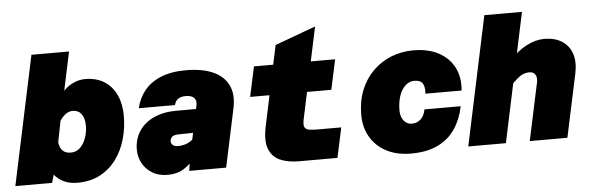

<svg xmlns="http://www.w3.org/2000/svg" viewBox="-71 -923 3370 1098"><g transform="rotate(-5 1614.0 -374.0)"><path d="M428 -575Q493 -575 538.5 -546Q584 -517 607.5 -465.5Q631 -414 631 -346Q631 -278 613 -214Q595 -150 558 -99Q521 -48 465 -18Q409 12 334 12Q291 12 258 -3Q225 -18 202 -46L189 0H-22L135 -740H351L304 -519Q327 -544 360.5 -559.5Q394 -575 428 -575ZM311 -163Q344 -163 366 -185.5Q388 -208 399 -241.5Q410 -275 410 -308Q410 -352 392 -376Q374 -400 342 -400Q322 -400 304 -388Q286 -376 268 -350L244 -228Q247 -198 263.5 -180.5Q280 -163 311 -163Z M976 0 987 -73 1050 -370Q1054 -389 1048 -402Q1042 -415 1028 -421.5Q1014 -428 995 -428Q965 -428 949 -416.5Q933 -405 928 -382H720Q733 -438 767.5 -481.5Q802 -525 861.5 -550Q921 -575 1007 -575Q1100 -575 1162 -547.5Q1224 -520 1250 -466Q1276 -412 1259 -333L1188 0ZM852 12Q799 12 762 -11.5Q725 -35 706.5 -71Q688 -107 688 -145Q688 -207 718.5 -253Q749 -299 804 -324Q859 -349 933 -349H1062L1031 -215L928 -213Q905 -212 895 -202Q885 -192 885 -178Q885 -164 895.5 -155.5Q906 -147 925 -147Q953 -147 977.5 -157Q1002 -167 1018 -186L1012 -73Q977 -31 940.5 -9.5Q904 12 852 12Z M1606 0Q1542 0 1497.5 -20Q1453 -40 1435 -87Q1417 -134 1434 -215L1531 -674L1765 -760L1653 -233Q1647 -202 1655 -189.5Q1663 -177 1683 -174.5Q1703 -172 1732 -172H1864L1827 0ZM1360 -391 1397 -563H1863L1826 -391Z M2249 12Q2168 12 2108.5 -19Q2049 -50 2016.5 -105.5Q1984 -161 1984 -232Q1984 -312 2009.5 -375Q2035 -438 2080.5 -483Q2126 -528 2185.5 -551.5Q2245 -575 2312 -575Q2396 -575 2455.5 -544Q2515 -513 2545 -456.5Q2575 -400 2568 -322H2360Q2364 -358 2351.5 -379.5Q2339 -401 2304 -401Q2282 -401 2264 -389.5Q2246 -378 2232.5 -357Q2219 -336 2211.5 -306Q2204 -276 2204 -239Q2204 -203 2222 -180.5Q2240 -158 2268 -158Q2298 -158 2319 -177Q2340 -196 2347 -233H2555Q2540 -159 2503 -104Q2466 -49 2403.5 -18.5Q2341 12 2249 12Z M2931 0 3002 -333Q3007 -359 2996.5 -375.5Q2986 -392 2963 -392Q2930 -392 2903.5 -371.5Q2877 -351 2836 -308L2855 -463Q2911 -522 2963 -548.5Q3015 -575 3064 -575Q3124 -575 3165 -549Q3206 -523 3222 -475.5Q3238 -428 3224 -361L3147 0ZM2578 0 2735 -740H2951L2794 0Z"/></g></svg>

Font: Azeret Mono Thin Black
Style: Italic
Weight: 900
Italic angle: -12°
Version: Version 1.002